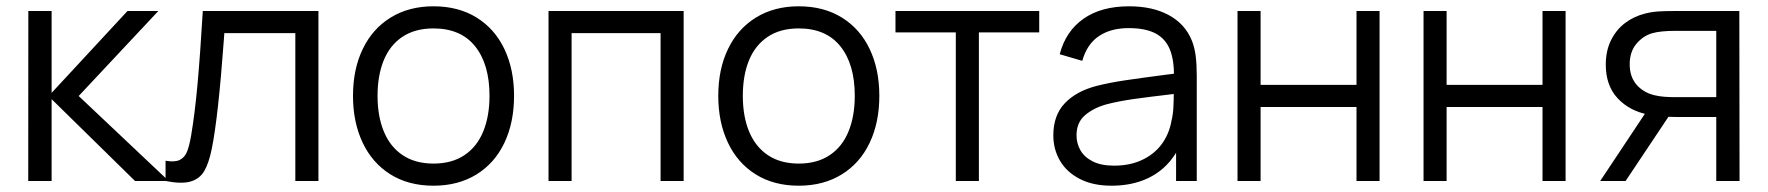

<svg xmlns="http://www.w3.org/2000/svg" viewBox="-20 -575 5616 610"><path d="M69.7 0 70 -540H144V-280L385 -540H483L230 -270L516 0H409L144 -260V0Z M506 -64.3Q535 -59.2 550.8 -66.8Q566.7 -74.5 574.1 -92.8Q581.5 -111 587.3 -144.7Q599 -213.7 607.5 -307Q616 -400.3 624.3 -540H991.7V0H918.3V-469.7H692.7L691 -445.8Q673.3 -204 653.3 -104.7Q643.8 -56.8 629 -31.7Q614.2 -6.5 585.2 1.8Q556.3 10 506 0Z M1357.2 15Q1278 15 1220.3 -21.1Q1162.7 -57.2 1132.1 -121.9Q1101.5 -186.7 1101.5 -270.7Q1101.5 -355.2 1132.6 -419.6Q1163.7 -484 1221.6 -519.5Q1279.5 -555 1357.2 -555Q1436.7 -555 1494.4 -519.1Q1552.2 -483.2 1582.7 -418.8Q1613.2 -354.5 1613.2 -270.7Q1613.2 -185.7 1582.4 -121.1Q1551.7 -56.5 1493.8 -20.8Q1435.8 15 1357.2 15ZM1357.2 -55.3Q1415.7 -55.3 1455.6 -82.1Q1495.5 -108.8 1515.3 -157.4Q1535.2 -206 1535.2 -270.7Q1535.2 -370.5 1489.7 -427.6Q1444.2 -484.7 1357.2 -484.7Q1298 -484.7 1258.2 -457.8Q1218.5 -431 1199 -383Q1179.5 -335 1179.5 -270.7Q1179.5 -205 1199.8 -156.5Q1220 -108 1259.8 -81.7Q1299.5 -55.3 1357.2 -55.3Z M1722.7 0V-540H2152V0H2078.7V-469.7H1796V0Z M2517.7 15Q2438.5 15 2380.8 -21.1Q2323.2 -57.2 2292.6 -121.9Q2262 -186.7 2262 -270.7Q2262 -355.2 2293.1 -419.6Q2324.2 -484 2382.1 -519.5Q2440 -555 2517.7 -555Q2597.2 -555 2654.9 -519.1Q2712.7 -483.2 2743.2 -418.8Q2773.7 -354.5 2773.7 -270.7Q2773.7 -185.7 2742.9 -121.1Q2712.2 -56.5 2654.2 -20.8Q2596.3 15 2517.7 15ZM2517.7 -55.3Q2576.2 -55.3 2616.1 -82.1Q2656 -108.8 2675.8 -157.4Q2695.7 -206 2695.7 -270.7Q2695.7 -370.5 2650.2 -427.6Q2604.7 -484.7 2517.7 -484.7Q2458.5 -484.7 2418.8 -457.8Q2379 -431 2359.5 -383Q2340 -335 2340 -270.7Q2340 -205 2360.2 -156.5Q2380.5 -108 2420.2 -81.7Q2460 -55.3 2517.7 -55.3Z M3016.7 0V-472H2825V-540H3281.7V-472H3090V0Z M3511.2 15Q3452.2 15 3410.4 -6.6Q3368.7 -28.2 3347.6 -64.5Q3326.5 -100.8 3326.5 -145Q3326.5 -208.7 3363 -247Q3399.5 -285.3 3463.8 -302Q3506.2 -312.7 3555.2 -319.9Q3604.2 -327.2 3688.5 -338.2Q3701.8 -339.8 3713.9 -341.2Q3726 -342.7 3736.2 -344.3L3709.8 -328.7Q3710.8 -382.8 3697 -417.3Q3683.2 -451.8 3651.2 -468.8Q3619.2 -485.7 3565.8 -485.7Q3509 -485.7 3471.2 -460.2Q3433.3 -434.7 3418.5 -381.7L3346.8 -402.7Q3365.8 -475.7 3422.2 -515.3Q3478.5 -555 3567.2 -555Q3641.7 -555 3693.2 -527.1Q3744.8 -499.2 3766.2 -447Q3775.3 -425 3778.8 -397.1Q3782.2 -369.2 3782.2 -335.3V0H3716.5V-135.7L3735.5 -127.3Q3716.8 -81.3 3684.8 -49.3Q3652.8 -17.3 3608.9 -1.2Q3565 15 3511.2 15ZM3519.5 -48.7Q3569.7 -48.7 3608.3 -66.8Q3647 -84.8 3670.8 -117Q3694.5 -149.2 3701.8 -190.7Q3706.7 -210.3 3707.9 -232.8Q3709.2 -255.2 3709.2 -285.5V-294.7L3737.2 -280L3703.5 -275.7Q3630.8 -267.3 3581.5 -260.3Q3532.2 -253.3 3493.5 -243Q3452.7 -231.3 3426.4 -208.2Q3400.2 -185.2 3400.2 -145Q3400.2 -119.8 3412.4 -97.9Q3424.7 -76 3451.5 -62.3Q3478.3 -48.7 3519.5 -48.7Z M3911.7 0V-540H3985V-305.3H4289.7V-540H4363V0H4289.7V-235H3985V0Z M4502.7 0V-540H4576V-305.3H4880.7V-540H4954V0H4880.7V-235H4576V0Z M5432.7 0V-203.3H5306.3Q5260 -203.3 5218 -210.7Q5157.3 -222.2 5119.5 -262.6Q5081.7 -303 5081.7 -369.7Q5081.7 -413.2 5098.2 -446.9Q5114.8 -480.7 5143.3 -502.1Q5171.8 -523.5 5208 -532.3Q5229.2 -537.5 5250.8 -538.8Q5272.5 -540 5299.7 -540H5506L5506.7 0ZM5064 0 5214.7 -226.7H5296L5144.7 0ZM5302.7 -266.3H5432.7V-477H5302.7Q5255 -477 5228.7 -469.3Q5199.7 -460.7 5178.7 -435.5Q5157.7 -410.3 5157.7 -370.7Q5157.7 -331.7 5178.9 -306.6Q5200.2 -281.5 5235.3 -272.7Q5251.2 -268.8 5267.5 -267.6Q5283.8 -266.3 5302.7 -266.3Z"/></svg>

Font: Manrope
Style: Regular
Weight: 400
Designer: Mikhail Sharanda
Foundry: Mikhail Sharanda
Version: Version 4.503